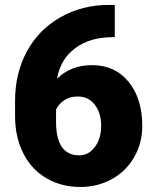

<svg xmlns="http://www.w3.org/2000/svg" viewBox="-20 -741 619 771"><path d="M440.9 -721.2V-591.8H433.6Q341.3 -591.8 282 -547.6Q222.7 -503.4 209 -424.8Q264.6 -479.5 349.6 -479.5Q441.9 -479.5 496.6 -412.1Q551.3 -344.7 551.3 -235.4Q551.3 -167.5 519.3 -110.8Q487.3 -54.2 429.9 -22.2Q372.6 9.8 302.7 9.8Q227.1 9.8 167.5 -24.7Q107.9 -59.1 74.7 -123Q41.5 -187 40.5 -270.5V-336.4Q40.5 -446.3 87.6 -533.9Q134.8 -621.6 222.2 -671.4Q309.6 -721.2 416 -721.2ZM292.5 -353.5Q259.8 -353.5 237.8 -338.4Q215.8 -323.2 205.1 -301.3V-252Q205.1 -117.2 298.3 -117.2Q335.9 -117.2 361.1 -150.9Q386.2 -184.6 386.2 -235.4Q386.2 -287.6 360.6 -320.6Q335 -353.5 292.5 -353.5Z"/></svg>

Font: Sadagaat-English
Style: Regular
Weight: 900
Designer: Ahmed alsheikh
Foundry: Ahmed alsheikh Design
Version: Version 2.137;January 17, 2018;FontCreator 11.0.0.2408 64-bi